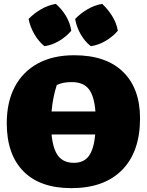

<svg xmlns="http://www.w3.org/2000/svg" viewBox="-20 -960 760 994"><path d="M349 14Q187 14 101 -73.5Q15 -161 15 -322Q15 -432 56.5 -510.5Q98 -589 176 -631.5Q254 -674 364 -674Q529 -674 617 -588Q705 -502 705 -347Q705 -175 612.5 -80.5Q520 14 349 14ZM274 -520Q253 -455 247 -383H474Q468 -463 439.5 -499Q411 -535 352 -535Q328 -535 309.5 -531.5Q291 -528 274 -520ZM363 -117Q414 -117 440 -152.5Q466 -188 473 -264H247Q254 -188 281.5 -152.5Q309 -117 363 -117ZM269 -940Q301 -912 322 -876.5Q343 -841 349 -801Q324 -771 286.5 -748.5Q249 -726 210 -721Q180 -745 158 -783Q136 -821 128 -862Q156 -891 192.5 -912Q229 -933 269 -940ZM509 -940Q539 -912 561 -876.5Q583 -841 590 -801Q565 -771 527 -748.5Q489 -726 450 -721Q419 -745 397.5 -783Q376 -821 369 -862Q397 -891 433 -912Q469 -933 509 -940Z"/></svg>

Font: Piazzolla SC Black
Style: Regular
Weight: 900
Designer: Juan Pablo del Peral
Foundry: Huerta Tipografica
Version: Version 1.330